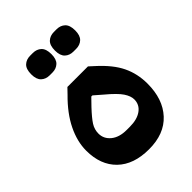

<svg xmlns="http://www.w3.org/2000/svg" viewBox="-197 -749 852 852"><g transform="rotate(-45 229.0 -322.5)"><path d="M229 11Q133 11 80 -40.5Q27 -92 27 -182Q27 -239 56 -298.5Q85 -358 144 -416L168 -441H297L320 -420Q380 -366 405 -314Q430 -262 430 -200Q430 -103 377.5 -46Q325 11 229 11ZM239 -120Q285 -120 312 -139.5Q339 -159 339 -192Q339 -213 322.5 -238Q306 -263 258 -303L220 -336H213L180 -302Q147 -267 133 -245Q119 -223 119 -197Q119 -164 146 -142Q173 -120 219 -120ZM298 -533Q274 -533 258.5 -547.5Q243 -562 243 -594Q243 -627 258.5 -641.5Q274 -656 298 -656H315Q339 -656 354.5 -641.5Q370 -627 370 -594Q370 -562 354.5 -547.5Q339 -533 315 -533ZM149 -533Q125 -533 109.5 -547.5Q94 -562 94 -594Q94 -627 109.5 -641.5Q125 -656 149 -656H166Q190 -656 205.5 -641.5Q221 -627 221 -594Q221 -562 205.5 -547.5Q190 -533 166 -533Z"/></g></svg>

Font: IBM Plex Arabic SemiBold
Style: Regular
Weight: 600
Designer: Mike Abbink, Paul van der Laan, Pieter van Rosmalen, Wael Morcos, Khajak Apelian
Foundry: Bold Monday
Version: Version 1.0